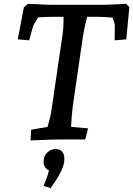

<svg xmlns="http://www.w3.org/2000/svg" viewBox="-20 -730 697 1005"><path d="M143 -51 229 -66Q246 -126 248 -144L308 -553Q313 -588 313 -642H258Q220 -642 179 -639Q158 -603 157 -601Q153 -592 145.5 -566Q138 -540 133 -519L73 -524L105 -692L127 -710Q220 -705 237 -705H528Q546 -705 641 -710L657 -692L641 -524L580 -519Q581 -542 581 -601Q576 -621 569 -638Q521 -642 491 -642H436Q419 -574 414 -539L361 -174Q354 -118 352 -66L441 -58L426 0H289Q258 0 140 5ZM208 243Q216 223 224.5 201Q233 179 236 162Q208 147 208 117Q208 86 227.5 68Q247 50 271 50Q293 50 305 63.5Q317 77 317 102Q317 134 297 172Q277 210 245 255Z"/></svg>

Font: Andada Pro SemiBold
Style: Italic
Weight: 600
Italic angle: -6.99998°
Designer: Carolina Giovagnoli
Foundry: Huerta Tipografica
Version: Version 3.005